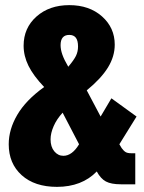

<svg xmlns="http://www.w3.org/2000/svg" viewBox="-20 -718 561 748"><path d="M14 -156Q14 -81 64.5 -35.5Q115 10 202 10Q250 10 289 -5Q328 -20 357 -50Q372 -22 392.5 -11Q413 0 451 0H507V-121H491Q477 -121 469.5 -125.5Q462 -130 454 -141L445 -156L512 -264L414 -335L372 -264L318 -366Q374 -412 400.5 -455Q427 -498 427 -544Q427 -610 377.5 -654Q328 -698 250 -698Q172 -698 122 -653.5Q72 -609 72 -540Q72 -500 91 -461.5Q110 -423 152 -379Q81 -328 47.5 -271Q14 -214 14 -156ZM177 -175Q177 -199 189 -226.5Q201 -254 224 -279L288 -156Q275 -134 259.5 -122.5Q244 -111 227 -111Q206 -111 191.5 -128.5Q177 -146 177 -175ZM216 -542Q216 -562 224.5 -572Q233 -582 250 -582Q267 -582 275.5 -571Q284 -560 284 -537Q284 -517 276 -500.5Q268 -484 246 -458Q230 -485 223 -505Q216 -525 216 -542Z"/></svg>

Font: Secuela Black
Style: Regular
Weight: 900
Designer: Fernando Haro
Foundry: deFharo
Version: Version 1.704